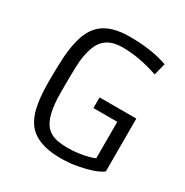

<svg xmlns="http://www.w3.org/2000/svg" viewBox="-174 -899 1015 1052"><g transform="rotate(30 333.0 -373.5)"><path d="M568.8 -645.5Q451.2 -686.5 342.8 -686.5Q231 -686.5 197.3 -594.7Q177.2 -540.5 175 -471.4Q172.9 -402.3 172.9 -352.1V-303.7Q172.9 -147.9 225.1 -97.2Q256.3 -66.9 308.6 -61.5Q333 -58.6 358.9 -58.6Q384.8 -58.6 408.9 -61.3Q433.1 -64 455.1 -68.4Q499.5 -77.1 521.5 -87.9V-318.4H370.6V-385.7H603V-51.3Q557.1 -16.6 440.4 2.9Q399.9 9.8 348.1 9.8Q296.4 9.8 253.2 -0.7Q210 -11.2 179.9 -31.5Q149.9 -51.8 131.3 -82Q112.8 -112.3 102.5 -151.9Q85.9 -218.3 85.9 -315.7Q85.9 -413.1 89.4 -469.5Q92.8 -525.9 102.8 -571.5Q112.8 -617.2 130.9 -651.9Q148.9 -686.5 178.2 -710Q237.8 -756.8 348.1 -756.8Q474.1 -756.8 563.5 -729L588.4 -721.2Z"/></g></svg>

Font: Armata
Style: Regular
Weight: 400
Designer: Viktoriya Grabowska
Foundry: Viktoriya Grabowska
Version: Version 1.003